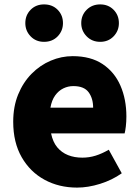

<svg xmlns="http://www.w3.org/2000/svg" viewBox="-20 -838 636 872"><path d="M330 14Q248 14 182.5 -21.5Q117 -57 78.5 -124Q40 -191 40 -285Q40 -354 62.5 -409Q85 -464 123.5 -503Q162 -542 210.5 -562.5Q259 -583 310 -583Q392 -583 446 -547Q500 -511 527 -449Q554 -387 554 -309Q554 -285 551.5 -264Q549 -243 546 -232H212Q220 -193 240 -169Q260 -145 289 -133.5Q318 -122 354 -122Q385 -122 414 -131Q443 -140 474 -158L533 -51Q489 -20 434.5 -3Q380 14 330 14ZM209 -349H403Q403 -391 382.5 -419Q362 -447 313 -447Q289 -447 267.5 -436.5Q246 -426 230.5 -404.5Q215 -383 209 -349ZM180 -648Q143 -648 119 -673Q95 -698 95 -733Q95 -769 119 -793.5Q143 -818 180 -818Q218 -818 242 -793.5Q266 -769 266 -733Q266 -698 242 -673Q218 -648 180 -648ZM435 -648Q398 -648 373.5 -673Q349 -698 349 -733Q349 -769 373.5 -793.5Q398 -818 435 -818Q472 -818 496 -793.5Q520 -769 520 -733Q520 -698 496 -673Q472 -648 435 -648Z"/></svg>

Font: Noto Sans SC Thin Black
Style: Regular
Weight: 900
Version: Version 2.004-H2;hotconv 1.0.118;makeotfexe 2.5.65603